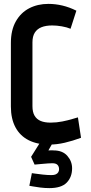

<svg xmlns="http://www.w3.org/2000/svg" viewBox="-20 -732 467 988"><path d="M253 0H187L140 75L158 115Q179 113 196 111.5Q213 110 226 109Q239 108 249 108Q268 108 276 116.5Q284 125 284 139Q284 147 280 154Q276 161 267.5 165Q259 169 245 169Q225 169 201.5 166.5Q178 164 161.5 161.5Q145 159 144 159L131 224Q132 224 147.5 227Q163 230 187 233Q211 236 234 236Q296 236 323.5 207.5Q351 179 351 134Q351 98 326.5 70Q302 42 256 42Q253 42 248 41.5Q243 41 229 42ZM343 -584 373 -677Q337 -695 301 -703.5Q265 -712 229 -712Q174 -712 130.5 -689.5Q87 -667 61.5 -622Q36 -577 36 -511V-184Q36 -121 59.5 -77Q83 -33 127.5 -10.5Q172 12 234 12Q272 12 313 2.5Q354 -7 397 -23L381 -128Q376 -127 353.5 -120Q331 -113 301 -107Q271 -101 240 -101Q210 -101 189.5 -109.5Q169 -118 158 -136.5Q147 -155 147 -186V-514Q147 -545 159 -564Q171 -583 193.5 -592Q216 -601 249 -601Q272 -601 298 -596.5Q324 -592 343 -584Z"/></svg>

Font: Advent Pro
Style: Regular
Weight: 400
Designer: VivaRado, Andreas Kalpakidis
Foundry: VivaRado, Andreas Kalpakidis
Version: Version 3.000